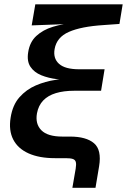

<svg xmlns="http://www.w3.org/2000/svg" viewBox="-20 -748 600 908"><path d="M322.3 140.1 337.9 49.8Q341.3 29.3 338.6 18.6Q335.9 7.8 324.7 3.9Q313.5 0 290.5 0H239.7Q165.5 0 115 -22.7Q64.5 -45.4 42.5 -88.4Q20.5 -131.3 30.3 -191.9Q39.6 -251.5 72 -288.1Q104.5 -324.7 149.4 -344Q194.3 -363.3 243.4 -370.4Q292.5 -377.4 335.4 -377.4L334 -368.7Q292.5 -368.7 250.7 -373.5Q209 -378.4 175.3 -392.1Q141.6 -405.8 124 -432.1Q106.4 -458.5 113.3 -501Q120.6 -549.3 151.9 -578.1Q183.1 -606.9 230.2 -621.3Q277.3 -635.7 332.5 -640.1L335 -635.7L129.9 -627.9L147 -727.5H560.1L544.9 -634.8L469.2 -629.4Q363.8 -622.6 305.9 -597.2Q248 -571.8 238.3 -516.1Q230.5 -472.2 259 -446.3Q287.6 -420.4 354.5 -420.4H474.6L458 -318.8H330.6Q281.2 -318.8 244.1 -307.6Q207 -296.4 184.3 -272.7Q161.6 -249 154.8 -211.9Q146 -162.1 175.5 -132.1Q205.1 -102.1 274.9 -102.1H311Q387.7 -102.1 424.6 -70.6Q461.4 -39.1 448.7 38.1L431.6 140.1Z"/></svg>

Font: Inter 16pt SemiBold
Style: Italic
Weight: 600
Italic angle: -9.3988°
Version: Version 4.001;git-66647c0bb